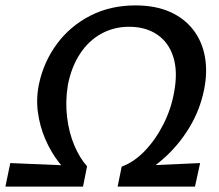

<svg xmlns="http://www.w3.org/2000/svg" viewBox="-41 -690 810 710"><path d="M436 -24 409 -74Q454 -90 494 -131.5Q534 -173 563 -230Q592 -287 603 -350Q617 -425 600 -479Q583 -533 540.5 -562Q498 -591 436 -591Q380 -591 333 -565Q286 -539 254.5 -490.5Q223 -442 210 -376Q200 -315 207 -257Q214 -199 234 -152Q254 -105 281 -75L240 -28Q206 -52 176.5 -90Q147 -128 126.5 -175.5Q106 -223 99 -276Q92 -329 104 -383Q122 -464 170.5 -529Q219 -594 293 -632Q367 -670 460 -670Q533 -670 586.5 -646.5Q640 -623 673 -580.5Q706 -538 716.5 -481.5Q727 -425 714 -360Q699 -284 659 -218Q619 -152 562 -102Q505 -52 436 -24ZM-21 0 -3 -87 281 -75 266 0ZM394 0 409 -74 699 -87 680 0Z"/></svg>

Font: Ysabeau Infant SemiBold
Style: Italic
Weight: 600
Italic angle: -12°
Designer: Christian Thalmann (Catharsis Fonts)
Version: Version 2.002; featfreeze: ss01,ss02,lnum